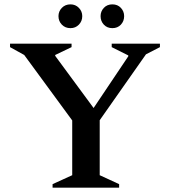

<svg xmlns="http://www.w3.org/2000/svg" viewBox="-20 -860 779 880"><path d="M221 0V-16L311 -57V-308L91 -608L26 -644V-660H308V-644L233 -608V-604L409 -365L568 -602V-606L492 -644V-660H713V-644L649 -611L437 -309V-57L526 -16V0ZM303 -731Q279 -731 263.5 -747Q248 -763 248 -786Q248 -808 263.5 -824Q279 -840 303 -840Q326 -840 341.5 -824Q357 -808 357 -786Q357 -763 341.5 -747Q326 -731 303 -731ZM495 -731Q471 -731 456 -747Q441 -763 441 -786Q441 -808 456 -824Q471 -840 495 -840Q519 -840 534 -824Q549 -808 549 -786Q549 -763 534 -747Q519 -731 495 -731Z"/></svg>

Font: Spectral SC SemiBold
Style: Regular
Weight: 600
Designer: Jean-Baptiste Levee
Foundry: Production Type
Version: Version 2.001